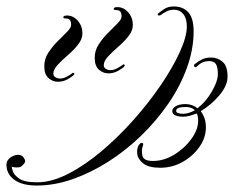

<svg xmlns="http://www.w3.org/2000/svg" viewBox="-70 -574 724 594"><path d="M583 -396Q603 -396 618.5 -383Q634 -370 634 -337Q634 -309 608.5 -279Q583 -249 551 -230Q558 -221 562.5 -208.5Q567 -196 567 -180Q567 -148 547 -119.5Q527 -91 495 -73Q463 -55 426 -55Q390 -55 373 -68.5Q356 -82 354.5 -99Q353 -116 360 -126Q365 -132 367 -132Q376 -132 372 -123Q367 -109 370.5 -92.5Q374 -76 403 -76Q437 -76 469 -95.5Q501 -115 522 -144Q543 -173 543 -200Q543 -207 542 -213Q541 -219 539 -223Q528 -219 517.5 -216Q507 -213 497 -213Q463 -213 463 -231Q463 -239 474 -245.5Q485 -252 504 -252Q525 -252 541 -239Q567 -259 585.5 -291Q604 -323 604 -344Q604 -365 598.5 -375Q593 -385 577 -385Q567 -385 558 -381.5Q549 -378 540 -369Q537 -366 535 -366Q532 -366 530.5 -369.5Q529 -373 533 -376Q543 -384 554.5 -390Q566 -396 583 -396ZM497 -222Q506 -222 515 -225Q524 -228 533 -233Q523 -243 504 -243Q475 -243 475 -231Q475 -222 497 -222ZM468 -554Q496 -554 512.5 -536Q529 -518 529 -477Q529 -421 508 -363.5Q487 -306 450.5 -253Q414 -200 366.5 -154Q319 -108 264.5 -73.5Q210 -39 154 -19.5Q98 0 44 0Q-2 0 -26 -18Q-50 -36 -50 -64Q-50 -78 -38 -86.5Q-26 -95 -14 -95Q-3 -95 2.5 -87.5Q8 -80 8 -75Q8 -71 1 -63.5Q-6 -56 -16 -56Q-24 -56 -29 -57Q-34 -58 -34 -58Q-34 -58 -31 -46Q-28 -34 -11.5 -22Q5 -10 45 -10Q90 -10 141.5 -36.5Q193 -63 245 -107Q297 -151 344 -204Q391 -257 428 -311.5Q465 -366 486.5 -413.5Q508 -461 508 -492Q508 -517 497 -530.5Q486 -544 468 -544Q455 -544 444 -538Q433 -532 428 -528Q426 -526 422 -526Q419 -526 418 -528Q417 -530 420 -533Q425 -537 437 -545.5Q449 -554 468 -554ZM293 -552Q313 -552 327 -535.5Q341 -519 341 -497Q341 -479 327.5 -462Q314 -445 296 -429.5Q278 -414 264.5 -399.5Q251 -385 251 -372Q251 -365 257.5 -361Q264 -357 272 -357Q282 -357 293 -363Q304 -369 309 -373Q311 -375 312 -375Q314 -375 315.5 -373Q317 -371 314 -368Q311 -364 296.5 -355.5Q282 -347 265 -347Q249 -347 236 -358.5Q223 -370 223 -395Q223 -418 235.5 -437Q248 -456 264.5 -472.5Q281 -489 293.5 -501.5Q306 -514 306 -523Q306 -534 302 -538.5Q298 -543 288 -543Q281 -543 282 -547.5Q283 -552 293 -552ZM137 -526Q157 -526 171 -509.5Q185 -493 185 -471Q185 -453 171.5 -436Q158 -419 140 -403.5Q122 -388 108.5 -373.5Q95 -359 95 -346Q95 -339 101.5 -335Q108 -331 116 -331Q126 -331 137 -337Q148 -343 153 -347Q155 -349 156 -349Q158 -349 159.5 -347Q161 -345 158 -342Q155 -338 140.5 -329.5Q126 -321 109 -321Q93 -321 80 -332.5Q67 -344 67 -369Q67 -392 79.5 -411Q92 -430 108.5 -446.5Q125 -463 137.5 -475.5Q150 -488 150 -497Q150 -508 146 -512.5Q142 -517 132 -517Q125 -517 126 -521.5Q127 -526 137 -526Z"/></svg>

Font: Kapakana
Style: Regular
Weight: 400
Designer: Kousuke Nagai
Version: Version 1.002